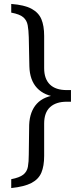

<svg xmlns="http://www.w3.org/2000/svg" viewBox="-20 -757 396 974"><path d="M340 -282V-241H319Q264 -241 234 -213.5Q204 -186 204 -130V34Q204 85 190 118.5Q176 152 140 171Q104 190 37 197V152Q79 144 98 129Q117 114 121.5 89Q126 64 126 27L128 -124Q131 -192 167 -231Q203 -270 274 -276ZM37 -737Q104 -732 140 -712.5Q176 -693 190 -659.5Q204 -626 204 -575V-411Q204 -357 233 -328.5Q262 -300 319 -300H340V-259L274 -264Q205 -271 168 -310.5Q131 -350 129 -420L126 -568Q125 -604 120.5 -629Q116 -654 98 -669.5Q80 -685 37 -693Z"/></svg>

Font: Piazzolla 24pt Medium
Style: Regular
Weight: 500
Designer: Juan Pablo del Peral
Foundry: Huerta Tipografica
Version: Version 2.005